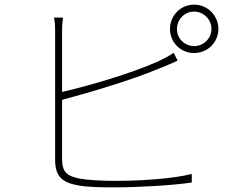

<svg xmlns="http://www.w3.org/2000/svg" viewBox="-20 -810 1040 829"><path d="M744 -685C744 -726 777 -760 818 -760C859 -760 893 -726 893 -685C893 -644 859 -611 818 -611C777 -611 744 -644 744 -685ZM714 -685C714 -627 760 -581 818 -581C876 -581 923 -627 923 -685C923 -743 876 -790 818 -790C760 -790 714 -743 714 -685ZM252 -734H213C217 -717 218 -701 218 -676C218 -631 218 -198 218 -120C218 -44 253 -21 320 -9C360 -2 418 -1 472 -1C580 -1 729 -10 808 -22V-59C724 -37 579 -29 472 -29C418 -29 356 -33 323 -39C271 -50 248 -65 248 -124V-379C361 -409 550 -464 674 -517C701 -527 728 -540 747 -548L730 -582C713 -570 688 -557 663 -545C542 -491 361 -439 248 -413V-676C248 -703 250 -717 252 -734Z"/></svg>

Font: Noto Sans CJK HK Thin
Style: Regular
Weight: 100
Designer: Ryoko NISHIZUKA 西塚涼子 (kana, bopomofo & ideographs); Paul D. Hunt (Latin, Greek & Cyrillic); Sandoll Communications 산돌커뮤니
Foundry: Adobe
Version: Version 2.004;hotconv 1.0.118;makeotfexe 2.5.65603